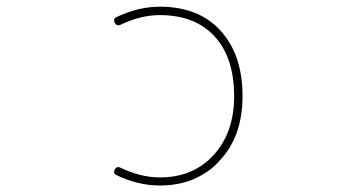

<svg xmlns="http://www.w3.org/2000/svg" viewBox="-20 -575 1040 581"><path d="M463.9 -13.7Q397.5 -13.7 333 -44.9Q325.2 -47.9 325.2 -54.7Q325.2 -57.6 327.1 -61.5Q333 -73.2 344.7 -67.4Q406.2 -38.1 463.9 -38.1Q564.5 -38.1 626.5 -106Q688.5 -173.8 688.5 -284.2Q688.5 -400.4 629.4 -464.8Q570.3 -529.3 463.9 -529.3Q405.3 -529.3 344.7 -500Q333 -495.1 327.1 -505.9Q325.2 -509.8 325.2 -513.7Q325.2 -520.5 333 -523.4Q398.4 -554.7 463.9 -554.7Q522.5 -554.7 568.4 -536.6Q614.3 -518.6 647.5 -481.9Q680.7 -445.3 697.3 -396.5Q713.9 -346.7 713.9 -284.2Q713.9 -223.6 696.8 -174.8Q679.7 -126 644.5 -88.9Q627.9 -69.3 607.4 -55.7Q586.9 -42 564.5 -32.2Q519.5 -13.7 463.9 -13.7Z"/></svg>

Font: Rounded Mgen+ 1m thin
Style: Regular
Weight: 100
Designer: [Source Han Sans]
Ryoko NISHIZUKA  (kana & ideographs); Paul D. Hunt (Latin, Greek & Cyrillic); Wenlong ZHANG  (bopomofo
Version: Version 1.059.20150602